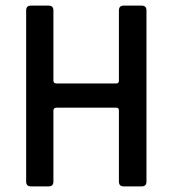

<svg xmlns="http://www.w3.org/2000/svg" viewBox="-20 -663 614 683"><path d="M153 0H90Q73 0 73 -17V-626Q73 -643 90 -643H153Q170 -643 170 -626V-376Q170 -366 182 -366H393Q403 -366 403 -376V-626Q403 -643 420 -643H484Q501 -643 501 -626V-17Q501 0 484 0H420Q403 0 403 -17V-270Q403 -280 393 -280H182Q170 -280 170 -270V-17Q170 0 153 0Z"/></svg>

Font: Rajdhani SemiBold
Style: Regular
Weight: 600
Designer: Satya Rajpurohit, Jyotish Sonowal
Foundry: Indian Type Foundry
Version: Version 1.201 February 1, 2022